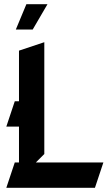

<svg xmlns="http://www.w3.org/2000/svg" viewBox="-20 -880 520 910"><path d="M105 -860 55 -740H135L205 -860ZM190 -680 70 -640V-400H50L10 -280H70V-110H50L10 10H430L470 -110H150L190 -150Z"/></svg>

Font: Abibas
Style: Medium
Weight: 500
Version: Version 0.3